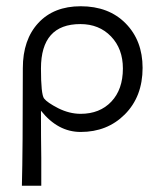

<svg xmlns="http://www.w3.org/2000/svg" viewBox="-20 -414 514 614"><path d="M436 -197Q436 -105 379 -48Q323 8 238 8Q165 8 111 -60Q111 28 112 91V180H50Q53 67 53 -196Q53 -287 102.5 -340.5Q152 -394 238 -394Q328 -394 382 -339Q436 -284 436 -197ZM373 -195Q373 -258 335 -297.5Q297 -337 237 -337Q111 -337 111 -195Q111 -112 121 -99Q131 -86 166 -68Q202 -50 238 -50Q299 -50 336 -89Q373 -128 373 -195Z"/></svg>

Font: GFS Neohellenic Rg
Style: Regular
Weight: 400
Designer: Takis Katsoulidis and George D. Matthiopoulos
Foundry: Takis Katsoulidis and George D. Matthiopoulos
Version: Version 1.0